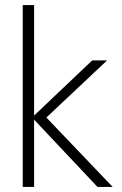

<svg xmlns="http://www.w3.org/2000/svg" viewBox="-20 -740 484 760"><path d="M366 0 107 -275 345 -501H404L149 -261L150 -289L426 0ZM70 0V-720H115V0Z"/></svg>

Font: DM Sans 18pt ExtraLight
Style: Regular
Weight: 250
Designer: Colophon Foundry, Jonny Pinhorn
Foundry: Colophon Foundry
Version: Version 4.004;gftools[0.9.30]